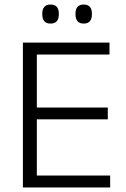

<svg xmlns="http://www.w3.org/2000/svg" viewBox="-20 -827 558 847"><path d="M142.5 0H81V-639H142.5ZM466 0H100V-52.5H466ZM455.5 -300.5H116V-352.5H455.5ZM463 -586.5H99V-639H463ZM203 -723Q184.5 -723 175.5 -733.5Q166.5 -744 166.5 -764V-767Q166.5 -786.5 175.5 -796.8Q184.5 -807 203 -807Q221.5 -807 230.5 -796.8Q239.5 -786.5 239.5 -767V-764Q239.5 -744 230.5 -733.5Q221.5 -723 203 -723ZM349 -723Q331 -723 322 -733.5Q313 -744 313 -764V-767Q313 -786.5 322 -796.8Q331 -807 349 -807Q367.5 -807 376.5 -796.8Q385.5 -786.5 385.5 -767V-764Q385.5 -744 376.5 -733.5Q367.5 -723 349 -723Z"/></svg>

Font: Anek Kannada Light
Style: Regular
Weight: 300
Designer: Vaishnavi Murthy, Maithili Shingre (Kannada) & Yesha Goshar (Latin)
Foundry: Ek Type
Version: Version 1.003